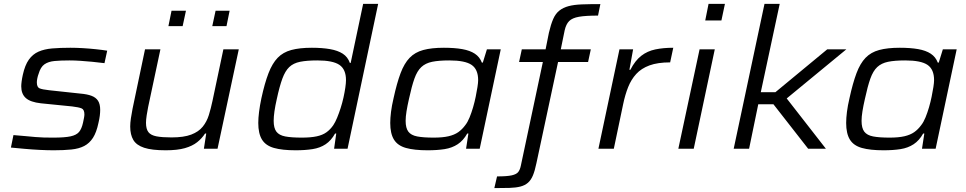

<svg xmlns="http://www.w3.org/2000/svg" viewBox="-20 -763 4956 985"><path d="M256 8Q223 8 183.5 6Q144 4 105.5 0.5Q67 -3 36 -6L49 -70Q86 -67 113 -64.5Q140 -62 162 -60Q184 -58 205.5 -57.5Q227 -57 254 -57Q312 -57 342 -63.5Q372 -70 385.5 -86Q399 -102 406 -134Q409 -148 411 -158.5Q413 -169 413 -176Q413 -201 398.5 -207Q384 -213 350 -217L190 -233Q136 -239 112.5 -260Q89 -281 89 -320Q89 -330 91 -345.5Q93 -361 97 -379Q108 -429 128 -457Q148 -485 177.5 -498Q207 -511 247.5 -514.5Q288 -518 341 -518Q371 -518 405 -516Q439 -514 472 -510.5Q505 -507 530 -503L516 -439Q485 -443 453.5 -446Q422 -449 392.5 -451Q363 -453 336 -453Q291 -453 259.5 -450Q228 -447 208 -433Q188 -419 178 -384Q174 -374 171.5 -361.5Q169 -349 169 -341Q169 -316 182.5 -310Q196 -304 233 -300L391 -283Q427 -280 449.5 -271.5Q472 -263 483 -246Q494 -229 494 -199Q494 -186 492 -169.5Q490 -153 485 -132Q475 -84 457 -56Q439 -28 412 -14Q385 0 346 4Q307 8 256 8Z M830 8Q759 8 719.5 -5Q680 -18 664 -45Q648 -72 648 -114Q648 -132 651.5 -156Q655 -180 660 -205L724 -510H803L740 -214Q736 -195 732.5 -171.5Q729 -148 729 -133Q729 -101 741.5 -85Q754 -69 783 -63.5Q812 -58 860 -58Q923 -58 961 -72.5Q999 -87 1020 -113Q1041 -139 1051.5 -173Q1062 -207 1070 -245L1126 -510H1205L1096 0H1026L1038 -78H1032Q1016 -53 991.5 -33.5Q967 -14 928.5 -3Q890 8 830 8ZM1069 -629 1086 -708H1158L1142 -629ZM844 -629 860 -708H934L917 -629Z M1497 8Q1428 8 1385.5 -4Q1343 -16 1324 -47Q1305 -78 1305 -132Q1305 -157 1309 -189Q1313 -221 1321 -259Q1338 -337 1357.5 -387.5Q1377 -438 1404.5 -466.5Q1432 -495 1474.5 -506.5Q1517 -518 1580 -518Q1633 -518 1673 -511Q1713 -504 1738.5 -487.5Q1764 -471 1775 -440H1779L1843 -743H1920L1763 0H1694L1705 -78H1699Q1679 -42 1650.5 -23Q1622 -4 1583.5 2Q1545 8 1497 8ZM1528 -57Q1574 -57 1604.5 -63.5Q1635 -70 1655 -84.5Q1675 -99 1690 -121Q1700 -136 1709.5 -159Q1719 -182 1727.5 -208.5Q1736 -235 1742 -262Q1748 -289 1751.5 -313Q1755 -337 1755 -352Q1755 -407 1721.5 -430Q1688 -453 1608 -453Q1554 -453 1519.5 -446Q1485 -439 1464 -419Q1443 -399 1428.5 -359.5Q1414 -320 1400 -255Q1392 -220 1388 -192Q1384 -164 1384 -143Q1384 -106 1398 -87.5Q1412 -69 1443.5 -63Q1475 -57 1528 -57Z M2174 8Q2105 8 2062.5 -4Q2020 -16 2001 -47Q1982 -78 1982 -132Q1982 -157 1986 -189Q1990 -221 1999 -259Q2016 -337 2035 -387.5Q2054 -438 2081.5 -466.5Q2109 -495 2151.5 -506.5Q2194 -518 2257 -518Q2312 -518 2351.5 -511Q2391 -504 2416 -487.5Q2441 -471 2452 -442H2457L2478 -510H2549L2441 0H2371L2383 -78H2377Q2357 -42 2328 -23Q2299 -4 2261 2Q2223 8 2174 8ZM2205 -57Q2251 -57 2281 -64Q2311 -71 2331 -85Q2351 -99 2367 -121Q2379 -136 2389 -160.5Q2399 -185 2407 -212.5Q2415 -240 2420.5 -267Q2426 -294 2429.5 -316.5Q2433 -339 2433 -352Q2433 -407 2399.5 -430Q2366 -453 2285 -453Q2231 -453 2197 -446Q2163 -439 2141.5 -419Q2120 -399 2106 -359.5Q2092 -320 2078 -255Q2070 -220 2065.5 -192Q2061 -164 2061 -143Q2061 -106 2075 -87.5Q2089 -69 2120.5 -63Q2152 -57 2205 -57Z M2516 202 2530 142Q2581 142 2605.5 136.5Q2630 131 2639 119Q2648 107 2652 87L2765 -445H2643L2657 -510H2779L2796 -595Q2806 -638 2818 -665.5Q2830 -693 2849.5 -708.5Q2869 -724 2897 -731.5Q2925 -739 2965.5 -740.5Q3006 -742 3060 -742L3048 -683Q2985 -683 2950.5 -677Q2916 -671 2900 -655Q2884 -639 2877 -608L2857 -510H3011L2997 -445H2843L2732 74Q2724 113 2714 137Q2704 161 2688.5 174.5Q2673 188 2650 194Q2627 200 2594 201Q2561 202 2516 202Z M3050 0 3158 -510H3228L3209 -405H3214Q3238 -452 3269.5 -476.5Q3301 -501 3342 -509.5Q3383 -518 3434 -518L3418 -443Q3354 -443 3312 -427.5Q3270 -412 3244 -383.5Q3218 -355 3202.5 -316Q3187 -277 3177 -229L3129 0Z M3598 -658 3615 -743H3699L3681 -658ZM3460 0 3569 -510H3647L3539 0Z M3744 0 3902 -743H3980L3883 -290H3958L4224 -510H4322L4016 -258L4217 0H4126L3948 -228H3870L3823 0Z M4513 8Q4444 8 4401.5 -4Q4359 -16 4340 -47Q4321 -78 4321 -132Q4321 -157 4325 -189Q4329 -221 4338 -259Q4355 -337 4374 -387.5Q4393 -438 4420.5 -466.5Q4448 -495 4490.5 -506.5Q4533 -518 4596 -518Q4651 -518 4690.5 -511Q4730 -504 4755 -487.5Q4780 -471 4791 -442H4796L4817 -510H4888L4780 0H4710L4722 -78H4716Q4696 -42 4667 -23Q4638 -4 4600 2Q4562 8 4513 8ZM4544 -57Q4590 -57 4620 -64Q4650 -71 4670 -85Q4690 -99 4706 -121Q4718 -136 4728 -160.5Q4738 -185 4746 -212.5Q4754 -240 4759.5 -267Q4765 -294 4768.5 -316.5Q4772 -339 4772 -352Q4772 -407 4738.5 -430Q4705 -453 4624 -453Q4570 -453 4536 -446Q4502 -439 4480.5 -419Q4459 -399 4445 -359.5Q4431 -320 4417 -255Q4409 -220 4404.5 -192Q4400 -164 4400 -143Q4400 -106 4414 -87.5Q4428 -69 4459.5 -63Q4491 -57 4544 -57Z"/></svg>

Font: Saira Expanded
Style: Italic
Weight: 400
Width: 7
Italic angle: -12°
Designer: Hector Gatti with collaboration of the Omnibus-Type team
Foundry: Omnibus-Type
Version: Version 1.101